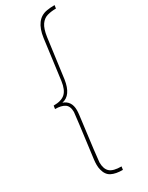

<svg xmlns="http://www.w3.org/2000/svg" viewBox="-246 -881 804 1042"><g transform="rotate(-30 155.5 -360.0)"><path d="M185 120Q141 120 114.5 106.5Q88 93 79 57Q75 43 75 24Q75 10 77 -7Q112 -275 112 -285Q112 -322 91 -336Q70 -350 31 -350L34 -370Q83 -370 106.5 -391.5Q130 -413 137 -464L170 -715Q185 -823 261 -836Q283 -840 311 -840L308 -820Q278 -820 253.5 -813Q229 -806 212.5 -782.5Q196 -759 189 -710L156 -463Q142 -371 83 -360Q131 -343 131 -286Q131 -273 129 -257Q95 7 95 21Q95 63 116 81.5Q137 100 188 100Z"/></g></svg>

Font: Tanohe Sans Thin
Style: Italic
Weight: 100
Designer: Village Type and Design LLC & Cristiano Sobral
Foundry: Cooper Hewitt Smithsonian Design Museum
Version: Version 1.00;September 29, 2021;FontCreator 13.0.0.2655 64-b